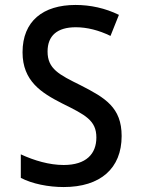

<svg xmlns="http://www.w3.org/2000/svg" viewBox="-20 -745 570 775"><path d="M237 10C385 10 471 -65 471 -196C471 -311 405 -350 305 -401C218 -444 172 -467 172 -537C172 -601 211 -635 286 -635C331 -635 379 -623 426 -600L460 -685C405 -712 345 -725 285 -725C154 -725 71 -660 71 -534C71 -417 148 -370 230 -328C325 -281 369 -259 369 -190C369 -124 328 -79 237 -79C179 -79 118 -97 64 -122V-27C110 -3 175 10 237 10Z"/></svg>

Font: Noto Sans Mono Condensed Medium
Style: Regular
Weight: 500
Width: 3
Designer: Monotype Design Team
Foundry: Monotype Imaging Inc.
Version: Version 2.014